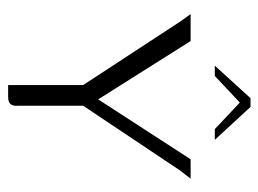

<svg xmlns="http://www.w3.org/2000/svg" viewBox="-104 -548 651 484"><g transform="rotate(90 222.0 -305.5)"><path d="M194 0V-189L33 -435L15 -460H83L230 -227L381 -460H430L409 -433L246 -189V-28Q247 -18 245 -12Q243 -6 238 -3Q233 0 222 0ZM145 -521 227 -611H249L332 -521H305L238 -584L171 -521Z"/></g></svg>

Font: Genos Light
Style: Regular
Weight: 300
Designer: Robert E. Leuschke
Foundry: Robert E. Leuschke
Version: Version 1.010